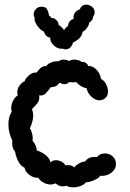

<svg xmlns="http://www.w3.org/2000/svg" viewBox="-20 -801 558 821"><path d="M293 0Q273 0 265 -7Q258 -4 250 -4Q231 -4 218 -17Q206 -12 197 -12Q181 -12 165.5 -20.5Q150 -29 144 -41Q125 -39 106.5 -52.5Q88 -66 85 -84Q55 -97 44 -154Q38 -159 35 -169Q32 -179 32 -189Q32 -196 33 -199Q16 -233 16 -269Q16 -302 30 -323Q28 -333 28 -338Q28 -355 36 -370.5Q44 -386 56 -393Q54 -398 54 -407Q54 -423 64.5 -436.5Q75 -450 85 -453Q89 -467 104.5 -479.5Q120 -492 137 -491Q157 -521 177 -518Q186 -530 201.5 -535Q217 -540 230 -539Q240 -546 252 -546Q264 -546 276 -540Q284 -546 298 -546Q308 -546 317 -543Q326 -540 329 -536Q337 -538 346 -532.5Q355 -527 357 -519Q374 -519 386.5 -508.5Q399 -498 405.5 -484.5Q412 -471 411 -464Q428 -456 435 -438Q442 -422 442 -410Q442 -390 427 -379Q417 -372 406 -372Q388 -372 371.5 -387Q355 -402 350 -424Q337 -426 325 -433.5Q313 -441 306 -450Q303 -449 291 -449Q280 -449 276 -450Q267 -441 256 -441Q245 -441 235 -448Q222 -428 197 -428Q184 -410 174 -400.5Q164 -391 147 -393Q148 -390 148 -384Q148 -372 142 -363Q136 -354 128.5 -346.5Q121 -339 117 -335Q122 -320 122 -307Q122 -284 108 -252Q113 -245 116.5 -232.5Q120 -220 120 -208Q120 -201 119 -198Q126 -193 131.5 -181Q137 -169 137 -158Q162 -150 178.5 -135Q195 -120 195 -107Q206 -116 219 -116Q231 -116 242.5 -110Q254 -104 260 -94Q265 -95 272 -95Q287 -95 298 -85Q302 -93 318 -102Q334 -111 344 -110Q350 -120 360.5 -125Q371 -130 383 -130Q391 -130 394 -129Q407 -145 429 -145Q448 -145 462 -132Q476 -119 476 -100Q476 -78 457.5 -63.5Q439 -49 416 -49Q407 -49 403 -50Q411 -48 401.5 -41Q392 -34 375 -27.5Q358 -21 348 -22Q339 -11 324 -5.5Q309 0 293 0ZM134 -701Q126 -712 128 -726Q124 -731 124 -740Q124 -751 132.5 -761Q141 -771 154 -772Q173 -773 179.5 -764Q186 -755 190 -734Q197 -731 198 -725Q211 -725 220.5 -716Q230 -707 231 -694Q237 -691 244.5 -684Q252 -677 254 -671Q258 -682 271 -690Q271 -701 278 -709.5Q285 -718 295 -720Q292 -733 299.5 -745Q307 -757 321 -761Q329 -781 349 -781Q363 -781 374 -771.5Q385 -762 385 -749Q385 -740 379 -731Q377 -713 362 -705Q361 -695 352 -682Q343 -669 333 -665Q331 -638 292 -619Q290 -608 281.5 -599Q273 -590 261 -590Q255 -590 247 -593Q229 -590 211 -606Q193 -622 195 -640Q186 -641 178.5 -647.5Q171 -654 168 -666Q158 -669 146.5 -682Q135 -695 134 -701Z"/></svg>

Font: Pangolin
Style: Regular
Weight: 400
Designer: Kevin Burke
Foundry: Google, Inc.
Version: Version 1.101